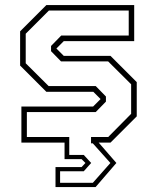

<svg xmlns="http://www.w3.org/2000/svg" viewBox="-20 -560 616 754"><path d="M198 174.5V96H300.5L315.5 80L300.5 65H233.5V0H64V-141.5H345.5L375 -171L346.5 -199.5H162L59 -302.5V-437L162 -540H507V-398.5H230.5L201.5 -369.5L230.5 -340.5H414L517 -237.5V-103L414 0H367.5L437 80L355.5 174.5ZM216 158H344.5L413.5 80L344.5 3H337.5V-22H405L495 -113V-229L404.5 -319H219.5L180.5 -359V-379.5L220.5 -420.5H485.5V-518.5H172L81 -427.5V-311.5L171 -222H356L396 -181V-161L356 -120H85.5V-22H252V48.5H309L338 80L309 112.5H216Z"/></svg>

Font: Tourney ExtraLight
Style: Regular
Weight: 250
Designer: Tyler Finck
Foundry: Etcetera Type Co
Version: Version 1.015